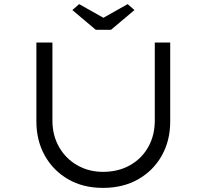

<svg xmlns="http://www.w3.org/2000/svg" viewBox="-20 -907 1006 934"><path d="M481 7Q384 7 311.5 -35Q239 -77 198 -150Q157 -223 157 -317V-700H235V-321Q235 -248 267.5 -191.5Q300 -135 356 -103Q412 -71 481 -71Q555 -71 612 -103Q669 -135 701 -191.5Q733 -248 733 -321V-700H808V-316Q808 -223 767 -150Q726 -77 652.5 -35Q579 7 481 7ZM446 -762 332 -858 365 -887 498 -812H468L601 -887L634 -858L520 -762Z"/></svg>

Font: Lexend Peta Light
Style: Regular
Weight: 300
Version: Version 1.007